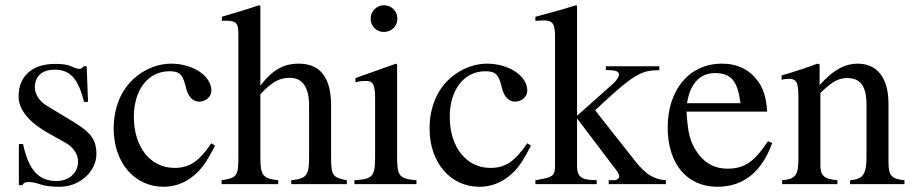

<svg xmlns="http://www.w3.org/2000/svg" viewBox="-20 -703 3488 733"><path d="M156 -301C128 -318 113 -347 113 -369C113 -416 145 -437 188 -437C248 -437 278 -404 301 -314H316L311 -450H300C292 -441 288 -440 284 -440C277 -440 267 -443 256 -448C235 -458 213 -459 189 -459C107 -459 51 -415 51 -336C51 -285 88 -237 171 -191L225 -161C258 -143 278 -117 278 -86C278 -45 246 -12 195 -12C126 -12 89 -56 68 -153H52V4H65C71 -6 77 -8 89 -8C100 -8 111 -7 135 1C158 9 187 10 208 10C284 10 348 -48 348 -115C348 -172 324 -199 260 -238Z M787 -156C739 -86 703 -62 646 -62C554 -62 491 -142 491 -257C491 -361 546 -431 627 -431C663 -431 676 -420 686 -383L692 -361C700 -332 718 -315 740 -315C766 -315 787 -334 787 -357C787 -413 717 -460 633 -460C586 -460 538 -442 498 -409C444 -364 414 -295 414 -212C414 -83 493 10 604 10C647 10 685 -4 719 -32C749 -56 769 -85 801 -147Z M1304 0V-15C1250 -25 1244 -33 1244 -102V-301C1244 -406 1203 -460 1121 -460C1062 -460 1020 -436 974 -376V-680L969 -683C934 -671 911 -664 854 -647L827 -639V-623C830 -624 835 -624 839 -624C882 -624 890 -616 890 -573V-102C890 -32 884 -23 826 -15V0H1042V-15C984 -21 974 -33 974 -102V-343C1016 -389 1046 -406 1086 -406C1135 -406 1160 -370 1160 -300V-102C1160 -33 1150 -21 1092 -15V0Z M1497 -632C1497 -660 1475 -683 1446 -683C1418 -683 1395 -660 1395 -632C1395 -603 1417 -581 1445 -581C1475 -581 1497 -603 1497 -632ZM1570 0V-15C1504 -20 1496 -31 1496 -105V-456L1492 -460L1337 -405V-389C1355 -394 1370 -394 1379 -394C1404 -394 1412 -378 1412 -331V-104C1412 -28 1402 -19 1333 -15V0Z M1993 -156C1945 -86 1909 -62 1852 -62C1760 -62 1697 -142 1697 -257C1697 -361 1752 -431 1833 -431C1869 -431 1882 -420 1892 -383L1898 -361C1906 -332 1924 -315 1946 -315C1972 -315 1993 -334 1993 -357C1993 -413 1923 -460 1839 -460C1792 -460 1744 -442 1704 -409C1650 -364 1620 -295 1620 -212C1620 -83 1699 10 1810 10C1853 10 1891 -4 1925 -32C1955 -56 1975 -85 2007 -147Z M2522 0V-15C2478 -18 2446 -36 2405 -88L2252 -282L2281 -309C2404 -423 2433 -435 2497 -435V-450H2293V-436C2332 -435 2343 -431 2343 -418C2343 -409 2334 -396 2320 -383L2183 -261V-681L2179 -683C2140 -671 2114 -663 2054 -647L2024 -639V-623C2037 -624 2046 -625 2056 -625C2090 -625 2099 -612 2099 -564V-82C2099 -30 2096 -27 2024 -15V0H2258V-15L2238 -16C2198 -18 2183 -32 2183 -67V-251L2333 -53C2341 -43 2344 -35 2344 -30C2344 -21 2335 -15 2323 -15H2304V0Z M2912 -164C2863 -90 2825 -59 2758 -59C2712 -59 2675 -77 2647 -114C2611 -162 2606 -201 2601 -277H2909C2905 -331 2895 -363 2875 -391C2843 -436 2798 -460 2736 -460C2610 -460 2529 -358 2529 -217C2529 -79 2601 10 2719 10C2819 10 2889 -48 2928 -157ZM2603 -309C2614 -384 2653 -424 2709 -424C2775 -424 2796 -390 2807 -309Z M3433 0V-15C3384 -20 3372 -31 3372 -85V-306C3372 -405 3330 -460 3254 -460C3208 -460 3162 -438 3110 -379H3109V-457L3101 -460C3052 -442 3019 -431 2964 -415V-398C2971 -401 2982 -402 2993 -402C3021 -402 3028 -386 3028 -337V-94C3028 -35 3017 -19 2966 -15V0H3177V-15C3126 -19 3112 -33 3112 -72V-348C3158 -393 3182 -405 3215 -405C3264 -405 3288 -375 3288 -304V-105C3288 -39 3276 -19 3226 -15L3225 0Z"/></svg>

Font: STIXGeneral
Style: Regular
Weight: 400
Designer: MicroPress Inc., with final additions and corrections provided by Coen Hoffman, Elsevier (retired)
Version: Version 1.1.0